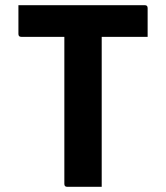

<svg xmlns="http://www.w3.org/2000/svg" viewBox="-20 -720 640 740"><path d="M372 0H239Q228 0 228 -11V-578H62Q51 -578 51 -589V-700H538Q549 -700 549 -689V-578H372Z"/></svg>

Font: Recursive Mn Lnr St
Style: Bold
Weight: 700
Monospace: yes
Version: Version 1.079;hotconv 1.0.112;makeotfexe 2.5.65598; ttfautoh